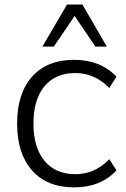

<svg xmlns="http://www.w3.org/2000/svg" viewBox="-20 -809 548 838"><path d="M303.7 8.8Q185.5 8.8 120.1 -64.9Q54.7 -138.7 54.7 -269.5Q54.7 -401.4 120.1 -474.6Q185.5 -547.9 303.7 -547.9Q418 -547.9 488.3 -474.6L457 -424.8Q393.6 -490.2 308.6 -490.2Q221.7 -490.2 173.8 -432.1Q126 -374 126 -269.5Q126 -165 174.3 -106.9Q222.7 -48.8 308.6 -48.8Q394.5 -48.8 457 -114.3L488.3 -65.4Q419.9 8.8 303.7 8.8ZM165 -605.5 272.5 -789.1H339.8L446.3 -605.5H396.5L305.7 -739.3L214.8 -605.5Z"/></svg>

Font: Min Sans Light
Style: Regular
Weight: 300
Designer: Jinseong-Kim, NotoSansCJK, Nunito
Foundry: Jinseong-Kim
Version: Version 1.400;Glyphs 3.1.2 (3151)